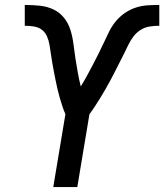

<svg xmlns="http://www.w3.org/2000/svg" viewBox="-20 -755 663 775"><path d="M195 0 244 -294Q237 -310 231.5 -327Q226 -344 221 -361Q216 -378 212 -395.5Q208 -413 204.5 -430.5Q201 -448 197.5 -466Q194 -484 191 -501.5Q188 -519 185.5 -537Q183 -555 180 -573Q177 -591 170 -607.5Q163 -624 149.5 -634.5Q136 -645 117.5 -648Q99 -651 80 -651V-735Q110 -735 140 -732Q170 -729 195.5 -717Q221 -705 238.5 -683Q256 -661 264.5 -633.5Q273 -606 276.5 -577Q280 -548 284.5 -519Q289 -490 294 -462Q299 -434 306 -406Q319 -427 331 -449Q343 -471 354.5 -493Q366 -515 377 -537Q388 -559 398.5 -581.5Q409 -604 420 -626.5Q431 -649 447 -668.5Q463 -688 484 -702.5Q505 -717 528.5 -724.5Q552 -732 575.5 -733.5Q599 -735 623 -735V-651Q604 -651 584.5 -648Q565 -645 548 -634.5Q531 -624 518.5 -607.5Q506 -591 497.5 -573Q489 -555 480 -537Q471 -519 462 -501.5Q453 -484 444 -466Q435 -448 425.5 -430.5Q416 -413 406 -395.5Q396 -378 385.5 -361Q375 -344 364 -327Q353 -310 341 -294L292 0Z"/></svg>

Font: Iosevka SS04 Md Ex Obl
Style: Regular
Weight: 500
Width: 7
Italic angle: -9°
Monospace: yes
Designer: Belleve Invis
Foundry: Belleve Invis
Version: Version 19.0.0; ttfautohint (v1.8.4)